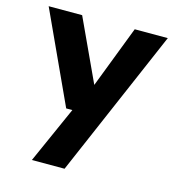

<svg xmlns="http://www.w3.org/2000/svg" viewBox="-107 -591 832 903"><g transform="rotate(15 309.0 -139.5)"><path d="M130 220 253 -56H223L19 -499H182L322 -197L438 -499H599L289 220Z"/></g></svg>

Font: DM Sans 20pt Black
Style: Regular
Weight: 900
Version: Version 4.004;gftools[0.9.30]